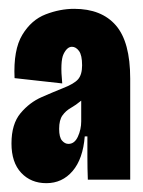

<svg xmlns="http://www.w3.org/2000/svg" viewBox="-20 -687 325 435"><path d="M85 -272Q50 -272 28 -295.5Q6 -319 6 -362Q6 -406 26.5 -430.5Q47 -455 74.5 -467Q102 -479 122 -487Q148 -497 157 -507.5Q166 -518 166 -539Q166 -562 159 -571.5Q152 -581 143 -581Q132 -581 124 -564.5Q116 -548 121 -498L13 -510Q10 -574 30.5 -608Q51 -642 83.5 -654.5Q116 -667 148 -667Q210 -667 242.5 -629.5Q275 -592 275 -509V-418Q275 -383 275 -349Q275 -315 275 -280H179Q178 -305 178 -332Q178 -359 178 -378H172Q168 -327 144.5 -299.5Q121 -272 85 -272ZM135 -361Q149 -361 156.5 -377.5Q164 -394 164 -412V-459Q152 -449 140.5 -442.5Q129 -436 121.5 -425.5Q114 -415 114 -395Q114 -376 120.5 -368.5Q127 -361 135 -361Z"/></svg>

Font: Bricolage Grotesque 96pt Condensed Bricolage Grotesque 48pt Condensed Regular
Style: Bold
Weight: 700
Width: 3
Designer: Mathieu Triay
Foundry: Atelier Triay
Version: Version 1.001; ttfautohint (v1.8.4.7-5d5b);gftools[0.9.33.de